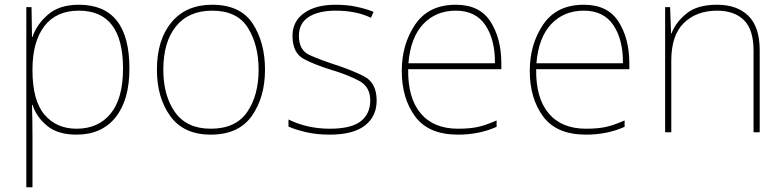

<svg xmlns="http://www.w3.org/2000/svg" viewBox="-20 -558 3309 810"><path d="M313 -513Q499 -513 499 -269Q499 -143 447 -79Q395 -15 303 -15Q218 -15 167.5 -74.5Q117 -134 117 -262V-265Q117 -382 167 -447.5Q217 -513 313 -513ZM313 -538Q230 -538 182 -496Q134 -454 117 -402H115L113 -528H91V232H117V15Q117 -16 116.5 -49Q116 -82 115 -116H117Q134 -64 179 -27Q224 10 303 10Q409 10 467.5 -63Q526 -136 526 -269Q526 -538 313 -538Z M1098 -264Q1098 -379 1046 -458.5Q994 -538 875 -538Q765 -538 703.5 -464Q642 -390 642 -264Q642 -146 698.5 -68Q755 10 869 10Q987 10 1042.5 -69Q1098 -148 1098 -264ZM669 -264Q669 -381 722.5 -447Q776 -513 875 -513Q981 -513 1026 -440.5Q1071 -368 1071 -264Q1071 -155 1022.5 -85Q974 -15 869 -15Q768 -15 718.5 -84.5Q669 -154 669 -264Z M1569 -134Q1569 -210 1513 -237.5Q1457 -265 1391 -286Q1330 -306 1285.5 -326Q1241 -346 1241 -407Q1241 -460 1282.5 -486.5Q1324 -513 1396 -513Q1483 -513 1545 -483L1556 -508Q1524 -521 1483.5 -529.5Q1443 -538 1396 -538Q1312 -538 1263 -503Q1214 -468 1214 -407Q1214 -334 1263 -308.5Q1312 -283 1382 -262Q1448 -242 1495 -217Q1542 -192 1542 -134Q1542 -78 1502 -46.5Q1462 -15 1371 -15Q1276 -15 1197 -54V-24Q1226 -11 1271 -0.5Q1316 10 1371 10Q1470 10 1519.5 -28.5Q1569 -67 1569 -134Z M1903 -538Q1788 -538 1731.5 -454.5Q1675 -371 1675 -259Q1675 -143 1731.5 -66.5Q1788 10 1912 10Q2002 10 2075 -23V-50Q2028 -29 1994 -22Q1960 -15 1912 -15Q1809 -15 1754.5 -80Q1700 -145 1702 -266H2095V-291Q2095 -395 2049.5 -466.5Q2004 -538 1903 -538ZM1903 -513Q1987 -513 2028 -451.5Q2069 -390 2068 -291H1703Q1712 -400 1765.5 -456.5Q1819 -513 1903 -513Z M2443 -538Q2328 -538 2271.5 -454.5Q2215 -371 2215 -259Q2215 -143 2271.5 -66.5Q2328 10 2452 10Q2542 10 2615 -23V-50Q2568 -29 2534 -22Q2500 -15 2452 -15Q2349 -15 2294.5 -80Q2240 -145 2242 -266H2635V-291Q2635 -395 2589.5 -466.5Q2544 -538 2443 -538ZM2443 -513Q2527 -513 2568 -451.5Q2609 -390 2608 -291H2243Q2252 -400 2305.5 -456.5Q2359 -513 2443 -513Z M3005 -538Q2921 -538 2875.5 -500.5Q2830 -463 2813 -417H2811L2807 -528H2786V0H2812V-302Q2812 -410 2865.5 -461.5Q2919 -513 3005 -513Q3078 -513 3118.5 -473Q3159 -433 3159 -345V0H3185V-346Q3185 -444 3137.5 -491Q3090 -538 3005 -538Z"/></svg>

Font: Noto Sans UI Thin
Style: Regular
Weight: 250
Designer: Monotype Design Team
Foundry: Monotype Imaging Inc.
Version: Version 1.901